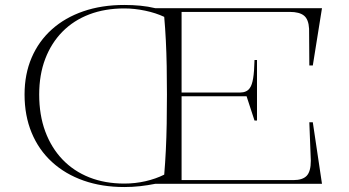

<svg xmlns="http://www.w3.org/2000/svg" viewBox="-20 -741 1408 774"><path d="M481 -1Q525 -1 566.5 -10.5Q608 -20 642 -37Q646 -84 648.5 -135Q651 -186 652 -242Q653 -298 653 -360Q653 -420 652 -474.5Q651 -529 648.5 -578.5Q646 -628 642 -673Q608 -689 565 -698Q522 -707 481 -707Q403 -707 340 -683Q277 -659 232 -613.5Q187 -568 162.5 -504Q138 -440 138 -360Q138 -277 162.5 -211Q187 -145 232 -98Q277 -51 340 -26Q403 -1 481 -1ZM1148 -693H712V-368H948Q961 -368 971 -372.5Q981 -377 987 -386Q996 -398 1000.5 -425.5Q1005 -453 1006 -499H1016V-255H1006L974 -353H712V-15H1163Q1200 -15 1216.5 -32.5Q1233 -50 1233 -93L1227 -248H1241L1278 0H606Q576 6 545 9.5Q514 13 481 13Q391 13 317 -13Q243 -39 189.5 -88Q136 -137 107.5 -206Q79 -275 79 -360Q79 -442 107.5 -508.5Q136 -575 189 -622.5Q242 -670 316 -695.5Q390 -721 481 -721Q515 -721 546 -718Q577 -715 606 -708H1278L1241 -477H1227L1226 -625Q1224 -663 1205.5 -678Q1187 -693 1148 -693Z"/></svg>

Font: Kalnia SemiExpanded ExtraLight
Style: Regular
Weight: 250
Width: 6
Designer: Frida Medrano
Foundry: Frida Medrano
Version: Version 1.105